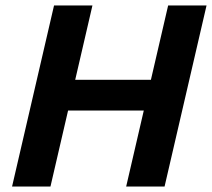

<svg xmlns="http://www.w3.org/2000/svg" viewBox="-20 -680 773 700"><path d="M733 -660 580 0H440L593 -660ZM317 -660 164 0H24L177 -660ZM604 -389 578 -277H158L184 -389Z"/></svg>

Font: Kantumruy Pro SemiBold
Style: Italic
Weight: 600
Italic angle: -13°
Version: Version 1.002